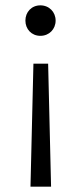

<svg xmlns="http://www.w3.org/2000/svg" viewBox="-20 -500 304 718"><path d="M94 198H171L160 -262H105ZM75 -423C75 -391 98 -366 131 -366C164 -366 188 -391 188 -423C188 -455 164 -480 131 -480C98 -480 75 -455 75 -423Z"/></svg>

Font: MV Cash Light
Style: Regular
Weight: 300
Designer: Rodrigo Fuenzalida
Foundry: fragTYPE
Version: Version 1.100;Glyphs 3.1.2 (3151)